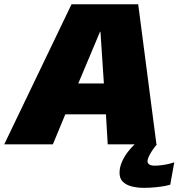

<svg xmlns="http://www.w3.org/2000/svg" viewBox="-46 -696 860 926"><path d="M-25.5 0H209L269 -144.5H465L473.5 0H708.5L620.5 -675.5H299ZM331.5 -293.5 436.5 -543H438.5L455 -293.5ZM648 210Q677 210 703.8 207.2Q730.5 204.5 750 200.8Q769.5 197 775 195L794.5 87Q788 89.5 772 93.5Q756 97.5 736.8 100.2Q717.5 103 700 103Q682 103 673.8 97Q665.5 91 665.5 81.5Q665.5 71 673.5 55.2Q681.5 39.5 692.2 24Q703 8.5 711 0H603.5Q586.5 15.5 569.5 38Q552.5 60.5 541.5 86.2Q530.5 112 530.5 137.5Q530.5 165.5 547.2 181.2Q564 197 591 203.5Q618 210 648 210Z"/></svg>

Font: Anybody Black
Style: Italic
Weight: 900
Italic angle: -10°
Designer: Tyler Finck
Foundry: Etcetera Type Company
Version: Version 1.113;gftools[0.9.25]